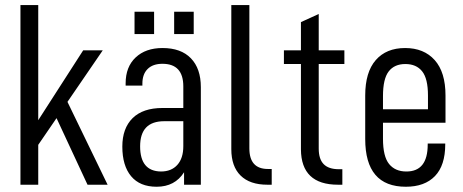

<svg xmlns="http://www.w3.org/2000/svg" viewBox="-20 -710 1781 738"><path d="M197.3 -255.9 127 -153.3V0H58.6V-690.4H127V-248L299.8 -516.6H375L239.3 -318.4L393.6 0H316.4Z M752 -375V0H687.5V-47.9Q652.3 7.8 582 7.8Q517.6 7.8 483.9 -32.7Q450.2 -73.2 450.2 -146.5Q450.2 -216.8 489.7 -255.9Q529.3 -294.9 604.5 -294.9H684.6V-377.9Q684.6 -464.8 604.5 -464.8Q567.4 -464.8 547.4 -444.8Q527.3 -424.8 527.3 -388.7V-380.9H462.9V-389.6Q462.9 -453.1 501.5 -489.3Q540 -525.4 604.5 -525.4Q675.8 -525.4 713.9 -485.8Q752 -446.3 752 -375ZM684.6 -148.4V-244.1H611.3Q518.6 -244.1 518.6 -147.5Q518.6 -51.8 598.6 -50.8Q638.7 -50.8 661.6 -76.2Q684.6 -101.6 684.6 -148.4ZM497.1 -665H572.3V-579.1H497.1ZM649.4 -665H724.6V-579.1H649.4Z M869.1 -136.7V-690.4H938.5V-139.6Q938.5 -60.5 1009.8 -60.5H1024.4V0H1007.8Q940.4 0 904.8 -35.2Q869.1 -70.3 869.1 -136.7Z M1205.1 -463.9V-138.7Q1205.1 -98.6 1224.1 -79.1Q1243.2 -59.6 1282.2 -59.6H1295.9V0H1279.3Q1137.7 0 1136.7 -135.7V-463.9H1071.3V-516.6H1136.7V-625L1205.1 -656.2V-516.6H1303.7V-463.9Z M1452.1 -238.3V-176.8Q1452.1 -108.4 1475.6 -79.6Q1499 -50.8 1542 -50.8Q1624 -50.8 1624 -154.3V-158.2H1691.4V-155.3Q1691.4 -74.2 1651.9 -33.2Q1612.3 7.8 1540 7.8Q1383.8 7.8 1383.8 -175.8V-342.8Q1383.8 -432.6 1424.3 -479Q1464.8 -525.4 1537.1 -525.4Q1609.4 -525.4 1650.9 -479Q1692.4 -432.6 1692.4 -342.8V-238.3ZM1452.1 -340.8V-290H1625V-342.8Q1625 -408.2 1602.5 -436Q1580.1 -463.9 1538.1 -463.9Q1496.1 -463.9 1474.1 -435.5Q1452.1 -407.2 1452.1 -340.8Z"/></svg>

Font: Altinn-DIN Condensed
Style: Regular
Weight: 400
Width: 3
Designer: Charles Nix
Foundry: Altinn
Version: Version 2.00